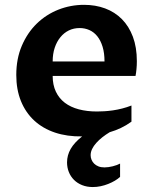

<svg xmlns="http://www.w3.org/2000/svg" viewBox="-20 -547 627 783"><path d="M516.1 -50.8Q495.1 -35.6 472.9 -25.1Q450.7 -14.6 427.2 -7.8Q411.1 2 397.2 12.9Q383.3 23.9 372.6 35.9Q361.8 47.9 355.7 60.5Q349.6 73.2 349.6 85.9Q349.6 95.7 353.3 104.5Q356.9 113.3 364 120.4Q371.1 127.4 381.6 131.6Q392.1 135.7 406.2 135.7Q413.6 135.7 422.4 134.5Q431.2 133.3 439.9 131.1Q448.7 128.9 456.5 126Q464.4 123 469.7 120.1V174.3Q460.9 182.6 448.5 189.9Q436 197.3 421.4 203.1Q406.7 209 390.6 212.4Q374.5 215.8 358.4 215.8Q334.5 215.8 314.9 208Q295.4 200.2 281.7 186.5Q268.1 172.9 260.7 154.5Q253.4 136.2 253.4 115.2Q253.4 86.4 268.1 60.5Q282.7 34.7 314.9 9.3Q253.9 10.3 204.3 -6.3Q154.8 -22.9 119.6 -55.4Q84.5 -87.9 65.4 -134.8Q46.4 -181.6 46.4 -241.2Q46.4 -307.6 69.1 -360.6Q91.8 -413.6 129.9 -450.7Q168 -487.8 218 -507.6Q268.1 -527.3 322.8 -527.3Q369.1 -527.3 408.7 -512.7Q448.2 -498 477.1 -469Q505.9 -439.9 522 -397Q538.1 -354 538.1 -297.4Q538.1 -280.8 536.6 -265.4Q535.2 -250 532.7 -237.3H194.8Q194.8 -200.7 207.8 -173.3Q220.7 -146 244.4 -127.9Q268.1 -109.9 301.5 -101.1Q335 -92.3 375.5 -92.3Q388.7 -92.3 405.3 -93.3Q421.9 -94.2 440.4 -96.9Q459 -99.6 478.3 -104.5Q497.6 -109.4 516.1 -116.7ZM406.2 -296.4Q406.2 -330.6 398.4 -356.2Q390.6 -381.8 377 -398.9Q363.3 -416 344.7 -424.3Q326.2 -432.6 304.7 -432.6Q280.8 -432.6 260.7 -422.9Q240.7 -413.1 226.1 -395Q211.4 -377 203.1 -352.1Q194.8 -327.1 194.8 -296.4Z"/></svg>

Font: Proza Libre
Style: SemiBold
Weight: 600
Designer: Jasper de Waard
Foundry: Jasper de Waard
Version: Version 1.000; ttfautohint (v1.4.1.8-43bc) -l 8 -r 50 -G 200